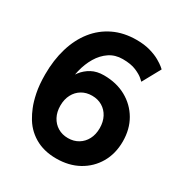

<svg xmlns="http://www.w3.org/2000/svg" viewBox="-174 -863 949 1003"><g transform="rotate(30 301.0 -361.5)"><path d="M362.3 -734.9Q285.2 -734.9 224.9 -705.9Q164.6 -677 122.7 -624.3Q80.8 -571.5 59.1 -499.1Q37.4 -426.8 37.4 -339.8Q37.4 -277.6 47 -231.1Q56.6 -184.6 69.5 -153.8Q82.3 -123 91.9 -107.8Q101.6 -92.5 101.6 -92.5L215.8 -137.7Q215.8 -137.7 208.4 -149Q200.9 -160.4 190.9 -184.8Q180.9 -209.2 173.5 -247.6Q166 -285.9 166 -339.8Q166 -391.1 177.6 -439.7Q189.2 -488.3 212.4 -527.1Q235.6 -565.9 269.8 -588.9Q304 -611.8 349.1 -611.8Q398.7 -611.8 430.2 -598.3Q461.7 -584.7 476.7 -571.2Q491.7 -557.6 491.7 -557.6L551.5 -666.5Q551.5 -666.5 539.6 -676.8Q527.6 -687 503.8 -700.7Q480 -714.4 444.6 -724.6Q409.2 -734.9 362.3 -734.9ZM187.7 -238.5Q187.7 -276.6 202.9 -305.4Q218 -334.2 244.8 -350.2Q271.5 -366.2 306.4 -366.2Q341.3 -366.2 368 -350.2Q394.8 -334.2 409.9 -305.4Q425 -276.6 425 -238.5Q425 -200.4 409.9 -171.8Q394.8 -143.1 368 -127Q341.3 -110.8 306.4 -110.8Q271.5 -110.8 244.8 -127Q218 -143.1 202.9 -171.8Q187.7 -200.4 187.7 -238.5ZM60.3 -238.5Q60.3 -167.7 90.2 -110.8Q120.1 -54 175.3 -20.9Q230.5 12.2 306.4 12.2Q382.6 12.2 440.6 -19.9Q498.5 -52 531.4 -108.6Q564.2 -165.3 564.2 -238.5Q564.2 -312.3 531.4 -368.7Q498.5 -425 440.6 -457.2Q382.6 -489.3 306.4 -489.3Q264.4 -489.3 233.4 -472.7Q202.4 -456.1 181 -428.3Q159.7 -400.6 146.5 -367.3Q133.3 -334 127.6 -300.4Q121.8 -266.8 121.8 -238.5Z"/></g></svg>

Font: Giphurs
Style: Regular
Weight: 400
Version: Version 2.010